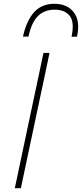

<svg xmlns="http://www.w3.org/2000/svg" viewBox="-20 -992 432 1012"><path d="M58 0Q71 -61 82.8 -117Q94.5 -173 108.5 -238.5L158 -472Q172.5 -539.5 184.5 -596.2Q196.5 -653 209 -713H241Q228.5 -653 216.5 -596.2Q204.5 -539.5 190 -472L140.5 -238.5Q126.5 -173 114.8 -117Q103 -61 90 0ZM357 -798Q373.5 -876 347.5 -908.5Q321.5 -941 268 -941Q215 -941 180.8 -908.2Q146.5 -875.5 130 -799H101Q119 -881.5 159 -926.8Q199 -972 267 -972Q334.5 -972 369.2 -926.8Q404 -881.5 386 -799Z"/></svg>

Font: Commissioner Thin
Style: Italic
Weight: 100
Italic angle: -12°
Designer: Kostas Bartsokas
Foundry: Kostas Bartsokas
Version: Version 1.000; ttfautohint (v1.8.3)